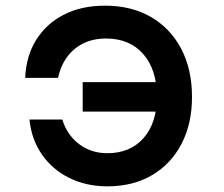

<svg xmlns="http://www.w3.org/2000/svg" viewBox="-20 -641 790 678"><path d="M546 -247H272V-351H546ZM359 17Q285 17 225 -12.5Q165 -42 128 -95.5Q91 -149 84 -219H200Q217 -164 259.5 -132Q302 -100 359 -100Q440 -100 487 -153.5Q534 -207 534 -299Q534 -395 486 -450Q438 -505 354 -505Q288 -505 243.5 -468Q199 -431 185 -366H69Q72 -443 108 -500.5Q144 -558 206 -589.5Q268 -621 351 -621Q444 -621 513 -581Q582 -541 620 -468.5Q658 -396 658 -299Q658 -204 621 -133Q584 -62 517 -22.5Q450 17 359 17Z"/></svg>

Font: Martian Mono SemiExpanded Medium
Style: Regular
Weight: 500
Width: 6
Designer: Roman Shamin
Foundry: Evil Martians
Version: Version 1.000